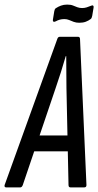

<svg xmlns="http://www.w3.org/2000/svg" viewBox="-49 -815 428 835"><path d="M-22 0Q-31 0 -29 -10L200 -645Q203 -655 211 -655H290Q299 -655 299 -645L327 -10Q327 0 317 0H258Q249 0 249 -10L240 -432Q240 -468 239.5 -502Q239 -536 239 -571H237Q227 -536 216 -501.5Q205 -467 193 -432L50 -10Q46 0 39 0ZM86 -157 110 -226H254L257 -157ZM296 -716Q282 -716 271.5 -720Q261 -724 251.5 -728Q242 -732 231 -732Q220 -732 211 -729.5Q202 -727 193 -722Q187 -719 183.5 -721Q180 -723 181 -729L187 -766Q188 -771 189.5 -774.5Q191 -778 195 -780Q204 -786 216 -790.5Q228 -795 243 -795Q259 -795 268.5 -791Q278 -787 287.5 -783.5Q297 -780 308 -780Q319 -780 328 -783Q337 -786 347 -790Q353 -793 356 -790.5Q359 -788 358 -782L352 -746Q350 -735 345 -732Q336 -725 324 -720.5Q312 -716 296 -716Z"/></svg>

Font: Sofia Sans Extra Condensed Medium
Style: Italic
Weight: 500
Italic angle: -9°
Version: Version 4.100